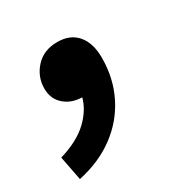

<svg xmlns="http://www.w3.org/2000/svg" viewBox="-121 -246 505 517"><g transform="rotate(-30 132.0 12.0)"><path d="M-12.8 187.2 -27.4 112.1Q30.5 94.9 62.4 64.4Q94.3 33.9 103.2 -2.2L119.3 -101.1L148.3 -17.2Q139.3 -11 127.9 -5.6Q116.4 -0.2 105.4 -0.2Q71 -0.2 48.5 -19.5Q26 -38.7 26 -71.4Q26 -107.9 51 -135.4Q76 -162.9 118.7 -162.9Q158.6 -162.9 180.2 -137.3Q201.8 -111.7 201.8 -66.5Q201.8 -3.1 175.8 49.2Q149.9 101.6 101.7 137.4Q53.5 173.2 -12.8 187.2Z"/></g></svg>

Font: Source Sans Variable
Style: Italic
Weight: 200
Italic angle: -11°
Designer: Paul D. Hunt
Foundry: Adobe Systems Incorporated
Version: Version 3.006;hotconv 1.0.111;makeotfexe 2.5.65597